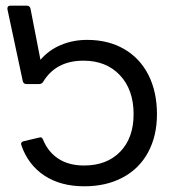

<svg xmlns="http://www.w3.org/2000/svg" viewBox="-20 -643 620 674"><path d="M531 -242Q531 -166 500 -108.5Q469 -51 411 -20Q353 11 276 11Q193 11 136 -26.5Q79 -64 55 -133L54 -138Q54 -144 62 -147L117 -160L122 -161Q128 -161 131 -153Q149 -109 185.5 -85.5Q222 -62 275 -62Q355 -62 402 -110.5Q449 -159 449 -242Q449 -328 401 -379Q353 -430 273 -430Q176 -430 131 -355Q126 -348 118 -348H72Q67 -348 64 -351Q61 -354 60 -358L6 -611V-613Q6 -623 16 -623H75Q80 -623 83 -620Q86 -617 87 -613L122 -433Q151 -467 193.5 -485Q236 -503 286 -503Q360 -503 415.5 -471Q471 -439 501 -380Q531 -321 531 -242Z"/></svg>

Font: LINE Seed Sans TH App
Style: Regular
Weight: 400
Designer: Dalton Maag Ltd | Thai characters by Cadson Demak Co.,Ltd.
Foundry: Dalton Maag Ltd
Version: Version 1.003